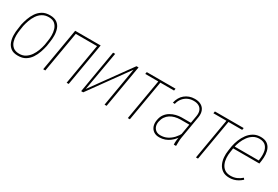

<svg xmlns="http://www.w3.org/2000/svg" viewBox="40 -1293 2976 2058"><g transform="rotate(30 1528.0 -263.5)"><path d="M45.4 -239.3 53.2 -295.4Q62 -335 76.9 -377.2Q91.8 -419.4 116.9 -456.3Q142.1 -493.2 180.2 -515.9Q218.3 -538.6 274.4 -538.1Q329.1 -537.6 360.8 -513.9Q392.6 -490.2 405.8 -452.1Q418.9 -414.1 419.4 -371.6Q419.9 -329.1 413.6 -292L405.3 -235.4Q397 -196.3 382.3 -153.1Q367.7 -109.9 342.8 -72.5Q317.9 -35.2 280.3 -12Q242.7 11.2 186 10.7Q130.4 10.7 98.9 -13.9Q67.4 -38.6 53.7 -77.1Q40 -115.7 39.3 -158.9Q38.6 -202.1 45.4 -239.3ZM79.6 -295.9 70.8 -238.8Q65.4 -207.5 64.9 -169.2Q64.5 -130.9 75.2 -95.9Q85.9 -61 112.8 -38.1Q139.6 -15.1 187 -14.6Q232.4 -13.7 265.6 -34.9Q298.8 -56.2 321.5 -89.1Q344.2 -122.1 358.4 -160.9Q372.6 -199.7 379.9 -235.4L388.7 -292.5Q394 -322.8 393.8 -360.4Q393.6 -397.9 383.1 -432.4Q372.6 -466.8 346.7 -490Q320.8 -513.2 272.9 -513.7Q225.6 -513.7 191.9 -492.7Q158.2 -471.7 136 -438.2Q113.8 -404.8 100.3 -366.9Q86.9 -329.1 79.6 -295.9Z M887.2 -528.3 883.3 -502.9H599.1L602.5 -528.3ZM613.8 -528.3 522.9 0H496.6L587.4 -528.3ZM902.8 -528.3 812 0H786.6L877 -528.3Z M997.6 -44.9 1346.2 -527.8 1372.1 -528.3 1281.2 0H1255.9L1337.9 -479.5L991.7 0H966.3L1056.6 -528.3H1082.5Z M1660.2 -528.3 1569.3 0H1543.9L1634.8 -528.3ZM1829.6 -528.3 1825.7 -503.4H1469.2L1473.6 -528.3Z M2121.1 -99.6 2170.4 -386.2Q2177.2 -426.8 2166.5 -455.1Q2155.8 -483.4 2129.2 -498.8Q2102.5 -514.2 2062 -513.2Q2024.4 -513.2 1991.9 -497.6Q1959.5 -481.9 1936 -452.9Q1912.6 -423.8 1903.8 -383.3L1879.4 -384.8Q1886.7 -419.4 1902.8 -447.8Q1918.9 -476.1 1943.1 -495.8Q1967.3 -515.6 1997.8 -526.9Q2028.3 -538.1 2064.5 -538.1Q2111.8 -538.6 2143.8 -520Q2175.8 -501.5 2189.2 -466.8Q2202.6 -432.1 2194.8 -385.3L2147 -106Q2142.6 -79.6 2142.1 -55.4Q2141.6 -31.2 2141.1 -4.4L2140.6 0H2112.8Q2111.3 -24.9 2114 -50Q2116.7 -75.2 2121.1 -99.6ZM2164.6 -294.4 2162.1 -268.6H2040.5Q2005.4 -268.1 1973.9 -260Q1942.4 -252 1916.7 -235.4Q1891.1 -218.8 1873.5 -193.1Q1856 -167.5 1848.6 -131.3Q1842.3 -98.6 1851.1 -72Q1859.9 -45.4 1882.1 -29.8Q1904.3 -14.2 1937 -14.2Q1982.9 -14.2 2020.3 -33Q2057.6 -51.8 2086.9 -83Q2116.2 -114.3 2137.2 -155.3L2145.5 -129.9Q2131.3 -103 2110.6 -77.4Q2089.8 -51.8 2064.2 -32.2Q2038.6 -12.7 2007.1 -1.2Q1975.6 10.3 1937.5 10.7Q1895.5 11.2 1867.4 -8.3Q1839.4 -27.8 1828.1 -60.3Q1816.9 -92.8 1823.7 -133.8Q1830.6 -179.2 1853 -210Q1875.5 -240.7 1907 -259Q1938.5 -277.3 1972.4 -285.6Q2006.3 -293.9 2038.1 -294.4Z M2503.4 -528.3 2412.6 0H2387.2L2478 -528.3ZM2672.9 -528.3 2668.9 -503.4H2312.5L2316.9 -528.3Z M2803.2 10.7Q2752 10.7 2718.8 -11.7Q2685.5 -34.2 2668.2 -70.8Q2650.9 -107.4 2647.2 -150.9Q2643.6 -194.3 2650.4 -235.8L2659.2 -294.9Q2667.5 -336.4 2684.6 -379.4Q2701.7 -422.4 2728.8 -458.5Q2755.9 -494.6 2794.2 -516.6Q2832.5 -538.6 2883.3 -538.1Q2929.7 -537.6 2958.3 -519Q2986.8 -500.5 3001 -469.7Q3015.1 -439 3017.8 -400.9Q3020.5 -362.8 3014.6 -322.3L3008.8 -283.2H2674.8L2679.7 -308.1H2986.3L2988.3 -322.8Q2995.6 -368.2 2990 -412.1Q2984.4 -456.1 2958.7 -484.1Q2933.1 -512.2 2881.8 -513.7Q2837.9 -514.2 2804.7 -494.4Q2771.5 -474.6 2747.3 -441.4Q2723.1 -408.2 2707.8 -369.6Q2692.4 -331.1 2686 -294.9L2677.2 -234.9Q2670.9 -198.2 2673.1 -159.7Q2675.3 -121.1 2689.5 -88.1Q2703.6 -55.2 2731.2 -35.2Q2758.8 -15.1 2804.2 -14.6Q2844.2 -14.2 2878.7 -28.6Q2913.1 -43 2941.4 -68.4L2954.6 -51.3Q2933.1 -31.7 2909.4 -17.6Q2885.7 -3.4 2859.1 3.7Q2832.5 10.7 2803.2 10.7Z"/></g></svg>

Font: Roboto Condensed Thin
Style: Italic
Weight: 250
Italic angle: -12°
Designer: Christian Robertson
Foundry: Google
Version: Version 3.008; 2023